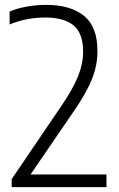

<svg xmlns="http://www.w3.org/2000/svg" viewBox="-20 -769 488 789"><path d="M28 0V-33L228 -327.5Q279 -401.5 300.2 -454.2Q321.5 -507 321.5 -556.5Q321.5 -633 281.8 -665Q242 -697 166.5 -697Q88 -697 19.5 -668.5V-721.5Q49 -734.5 89.5 -741.8Q130 -749 170 -749Q269 -749 324.8 -704.2Q380.5 -659.5 380.5 -559.5Q380.5 -521 370.8 -483Q361 -445 338.2 -401.5Q315.5 -358 276.5 -302L105.5 -52H417.5V0Z"/></svg>

Font: Encode Sans SemiCondensed SemiCondensed Light
Style: Regular
Weight: 300
Width: 4
Designer: Multiple Designers
Foundry: Impallari Type
Version: Version 3.000; ttfautohint (v1.8.3) -l 8 -r 50 -G 200 -x 14 